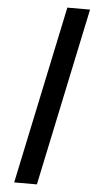

<svg xmlns="http://www.w3.org/2000/svg" viewBox="-71 -836 677 1247"><g transform="rotate(5 267.5 -212.5)"><path d="M464 -793 219 368H71L316 -793Z"/></g></svg>

Font: Noto Sans Kannada Condensed Black
Style: Regular
Weight: 900
Width: 3
Designer: Jelle Bosma - Monotype Design Team
Foundry: Monotype Imaging Inc.
Version: Version 2.005; ttfautohint (v1.8.4.7-5d5b)